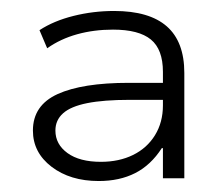

<svg xmlns="http://www.w3.org/2000/svg" viewBox="-20 -733 407 350"><path d="M160 -403Q108 -403 74 -429Q40 -455 40 -495Q40 -541 85 -561.5Q130 -582 215 -582H284V-551H217Q169 -551 139 -545Q109 -539 95 -526.5Q81 -514 81 -495Q81 -470 103 -454Q125 -438 164 -438Q197 -438 222.5 -450.5Q248 -463 262.5 -486.5Q277 -510 277 -541V-602Q277 -643 255 -661Q233 -679 186 -679Q151 -679 120.5 -670.5Q90 -662 66 -645L52 -678Q78 -695 114 -704Q150 -713 188 -713Q252 -713 284 -685Q316 -657 316 -600V-408H277V-463H275Q255 -432 226.5 -417.5Q198 -403 160 -403Z"/></svg>

Font: Nunito Sans 10pt SemiExpanded ExtraLight
Style: Regular
Weight: 250
Width: 6
Designer: Vernon Adams
Foundry: Vernon Adams
Version: Version 3.101;gftools[0.9.27]